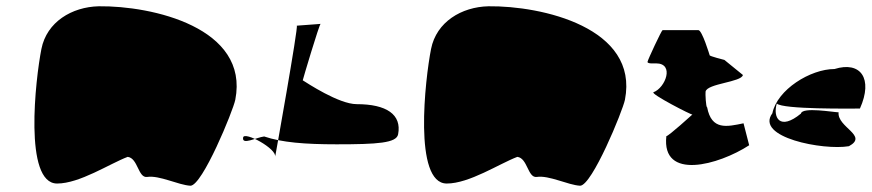

<svg xmlns="http://www.w3.org/2000/svg" viewBox="-20 -604 2778 612"><path d="M112 -448C93 -352 55 -19 162 -19C234 -19 329 -82 387 -104C420 -100 420 -36 449 -40C488 -46 549 -14 587 -12C625 -12 723 -251 730 -286C775 -516 465 -586 295 -584C209 -582 129 -534 112 -448Z M755 -166C750 -140 797 -166 822 -169C878 -150 951 -144 1053 -144C1183 -144 1244 -148 1249 -176C1261 -239 1212 -272 1117 -272C1060 -272 958 -340 945 -348C945 -350 998 -528 1002 -528C1008 -528 920 -522 926 -522C932 -522 856 -98 857 -104C863 -130 759 -186 755 -166Z M1354 -448C1335 -352 1297 -19 1404 -19C1476 -19 1571 -82 1629 -104C1662 -100 1662 -36 1691 -40C1730 -46 1791 -14 1829 -12C1867 -12 1965 -251 1972 -286C2017 -516 1707 -586 1537 -584C1451 -582 1371 -534 1354 -448Z M2044 -407C2043 -400 2067 -402 2071 -402C2131 -402 2101 -324 2063 -310C2052 -305 2186 -236 2187 -239C2187 -239 2111 -170 2104 -170C2088 -27 2271 -78 2368 -141L2350 -211C2297 -200 2248 -188 2234 -262C2230 -262 2228 -306 2229 -312C2234 -338 2344 -342 2348 -365L2289 -413C2289 -413 2241 -425 2242 -428C2242 -428 2218 -508 2206 -508H2092C2089 -508 2045 -414 2044 -407Z M2442 -243C2385 -166 2605 -124 2686 -138C2749 -172 2648 -198 2653 -246C2638 -246 2537 -264 2533 -242C2465 -186 2443 -230 2456 -274C2475 -255 2693 -258 2721 -258C2764 -354 2723 -410 2640 -384C2563 -384 2457 -318 2442 -243Z"/></svg>

Font: Recovery
Style: Obl
Weight: 400
Version: Version 0.27